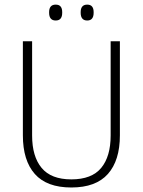

<svg xmlns="http://www.w3.org/2000/svg" viewBox="-20 -822 634 852"><path d="M296.5 10Q187.5 10 134.5 -50Q81.5 -110 81.5 -221.5V-639H122.5V-221Q122.5 -127.5 164.8 -76.8Q207 -26 296.5 -26Q387 -26 429 -76.8Q471 -127.5 471 -221V-639H512V-221.5Q512 -110 458.8 -50Q405.5 10 296.5 10ZM227 -731Q212.5 -731 205.2 -739.8Q198 -748.5 198 -765V-768.5Q198 -784.5 205.2 -793Q212.5 -801.5 227 -801.5Q242 -801.5 249 -793Q256 -784.5 256 -768.5V-765Q256 -748.5 249 -739.8Q242 -731 227 -731ZM367 -731Q352.5 -731 345.2 -739.8Q338 -748.5 338 -765V-768.5Q338 -784.5 345.2 -793Q352.5 -801.5 367 -801.5Q381.5 -801.5 388.5 -793Q395.5 -784.5 395.5 -768.5V-765Q395.5 -748.5 388.5 -739.8Q381.5 -731 367 -731Z"/></svg>

Font: Anek Malayalam Medium ExtraLight
Style: Regular
Weight: 250
Version: Version 1.003